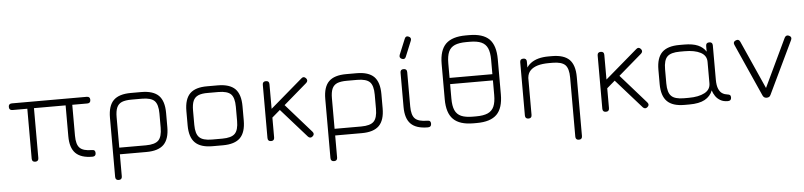

<svg xmlns="http://www.w3.org/2000/svg" viewBox="-50 -1017 6317 1508"><g transform="rotate(-5 3108.5 -263.0)"><path d="M23.5 -446.5C23.5 -446.5 23.5 -446.5 23.5 -446.5C23.5 -464 32.5 -472.5 50 -472.5C50 -472.5 50 -472.5 50 -472.5C50 -472.5 640 -472.5 640 -472.5C657.5 -472.5 666 -464 666 -446.5C666 -446.5 666 -446.5 666 -446.5C666 -429 657.5 -420 640 -420C640 -420 640 -420 640 -420C640 -420 521.5 -420 521.5 -420C521.5 -420 521.5 -176.5 521.5 -176.5C521.5 -130 530.5 -97.5 549 -79.5C567 -61.5 598.5 -52.5 644 -52.5C644 -52.5 644 -52.5 644 -52.5C653.5 -52.5 660.5 -50.5 665 -46C669 -41.5 671 -35 671 -26.5C671 -26.5 671 -26.5 671 -26.5C671 -9 662 0 644 0C644 0 644 0 644 0C584 0 540 -14 511.5 -42.5C483 -71 469 -115.5 469 -176.5C469 -176.5 469 -176.5 469 -176.5C469 -176.5 469 -420 469 -420C469 -420 219.5 -420 219.5 -420C219.5 -420 219.5 -26.5 219.5 -26.5C219.5 -9 210.5 0 193 0C193 0 193 0 193 0C175.5 0 167 -9 167 -26.5C167 -26.5 167 -26.5 167 -26.5C167 -26.5 167 -420 167 -420C167 -420 50 -420 50 -420C32.5 -420 23.5 -429 23.5 -446.5Z M807.5 173.5C807.5 173.5 807.5 173.5 807.5 173.5C807.5 173.5 807.5 -292.5 807.5 -292.5C807.5 -355.5 822 -401.5 851 -430C880 -458.5 925.5 -472.5 988 -472.5C988 -472.5 988 -472.5 988 -472.5C988 -472.5 1070 -472.5 1070 -472.5C1132.5 -472.5 1178 -458 1207 -429.5C1235.5 -400.5 1250 -355 1250 -292.5C1250 -292.5 1250 -292.5 1250 -292.5C1250 -292.5 1250 -180.5 1250 -180.5C1250 -118 1235.5 -72.5 1207 -43.5C1178 -14.5 1132.5 0 1070 0C1070 0 1070 0 1070 0C1070 0 860 0 860 0C860 0 860 173.5 860 173.5C860 191 851.5 200 834 200C834 200 834 200 834 200C816.5 200 807.5 191 807.5 173.5ZM860 -292.5C860 -292.5 860 -52.5 860 -52.5C860 -52.5 1070 -52.5 1070 -52.5C1117.5 -52.5 1151 -62 1169.5 -81C1188 -99.5 1197.5 -133 1197.5 -180.5C1197.5 -180.5 1197.5 -180.5 1197.5 -180.5C1197.5 -180.5 1197.5 -292.5 1197.5 -292.5C1197.5 -340 1188 -373.5 1169.5 -392C1151 -410.5 1117.5 -420 1070 -420C1070 -420 1070 -420 1070 -420C1070 -420 988 -420 988 -420C956 -420 930.5 -416 912 -408.5C893.5 -400.5 880 -387 872 -368.5C864 -350 860 -324.5 860 -292.5C860 -292.5 860 -292.5 860 -292.5Z M1672.5 0C1672.5 0 1590.5 0 1590.5 0C1528 0 1482.5 -14.5 1453.5 -43.5C1424.5 -72 1410 -117.5 1410 -179.5C1410 -179.5 1410 -179.5 1410 -179.5C1410 -179.5 1410 -292.5 1410 -292.5C1410 -355.5 1424.5 -401.5 1453.5 -430.5C1482.5 -459 1528 -473 1590.5 -472.5C1590.5 -472.5 1590.5 -472.5 1590.5 -472.5C1590.5 -472.5 1672.5 -472.5 1672.5 -472.5C1735 -472.5 1780.5 -458 1809.5 -429.5C1838 -400.5 1852.5 -355 1852.5 -292.5C1852.5 -292.5 1852.5 -292.5 1852.5 -292.5C1852.5 -292.5 1852.5 -180.5 1852.5 -180.5C1852.5 -118 1838 -72.5 1809.5 -43.5C1780.5 -14.5 1735 0 1672.5 0C1672.5 0 1672.5 0 1672.5 0ZM1462.5 -292.5C1462.5 -292.5 1462.5 -179.5 1462.5 -179.5C1462.5 -132.5 1472 -99.5 1491 -81C1509.5 -62 1543 -52.5 1590.5 -52.5C1590.5 -52.5 1590.5 -52.5 1590.5 -52.5C1590.5 -52.5 1672.5 -52.5 1672.5 -52.5C1720 -52.5 1753.5 -62 1772 -81C1790.5 -99.5 1800 -133 1800 -180.5C1800 -180.5 1800 -180.5 1800 -180.5C1800 -180.5 1800 -292.5 1800 -292.5C1800 -340 1790.5 -373.5 1772 -392C1753.5 -410.5 1720 -420 1672.5 -420C1672.5 -420 1672.5 -420 1672.5 -420C1672.5 -420 1590.5 -420 1590.5 -420C1558.5 -420.5 1533 -416.5 1514.5 -408.5C1496 -400.5 1482.5 -387 1474.5 -368.5C1466.5 -350 1462.5 -324.5 1462.5 -292.5C1462.5 -292.5 1462.5 -292.5 1462.5 -292.5Z M2052.5 0C2052.5 0 2052.5 0 2052.5 0C2035 0 2026 -9 2026 -26.5C2026 -26.5 2026 -26.5 2026 -26.5C2026 -26.5 2026 -446.5 2026 -446.5C2026 -464 2035 -472.5 2052.5 -472.5C2052.5 -472.5 2052.5 -472.5 2052.5 -472.5C2070 -472.5 2078.5 -464 2078.5 -446.5C2078.5 -446.5 2078.5 -446.5 2078.5 -446.5C2078.5 -446.5 2078.5 -252 2078.5 -252C2078.5 -252 2332.5 -470 2332.5 -470C2345 -481.5 2357 -480.5 2369 -467.5C2369 -467.5 2369 -467.5 2369 -467.5C2374.5 -461 2377 -455 2376.5 -448.5C2376 -442 2372.5 -436 2366.5 -430.5C2366.5 -430.5 2366.5 -430.5 2366.5 -430.5C2366.5 -430.5 2182.5 -272 2182.5 -272C2182.5 -272 2382.5 -45 2382.5 -45C2394 -31.5 2393.5 -19.5 2380 -8C2380 -8 2380 -8 2380 -8C2373.5 -2.5 2367.5 0 2361.5 -0.5C2355 -1 2349 -4 2343.5 -10C2343.5 -10 2343.5 -10 2343.5 -10C2343.5 -10 2142 -237.5 2142 -237.5C2142 -237.5 2078.5 -183 2078.5 -183C2078.5 -183 2078.5 -26.5 2078.5 -26.5C2078.5 -9 2070 0 2052.5 0Z M2505 173.5C2505 173.5 2505 173.5 2505 173.5C2505 173.5 2505 -292.5 2505 -292.5C2505 -355.5 2519.5 -401.5 2548.5 -430C2577.5 -458.5 2623 -472.5 2685.5 -472.5C2685.5 -472.5 2685.5 -472.5 2685.5 -472.5C2685.5 -472.5 2767.5 -472.5 2767.5 -472.5C2830 -472.5 2875.5 -458 2904.5 -429.5C2933 -400.5 2947.5 -355 2947.5 -292.5C2947.5 -292.5 2947.5 -292.5 2947.5 -292.5C2947.5 -292.5 2947.5 -180.5 2947.5 -180.5C2947.5 -118 2933 -72.5 2904.5 -43.5C2875.5 -14.5 2830 0 2767.5 0C2767.5 0 2767.5 0 2767.5 0C2767.5 0 2557.5 0 2557.5 0C2557.5 0 2557.5 173.5 2557.5 173.5C2557.5 191 2549 200 2531.5 200C2531.5 200 2531.5 200 2531.5 200C2514 200 2505 191 2505 173.5ZM2557.5 -292.5C2557.5 -292.5 2557.5 -52.5 2557.5 -52.5C2557.5 -52.5 2767.5 -52.5 2767.5 -52.5C2815 -52.5 2848.5 -62 2867 -81C2885.5 -99.5 2895 -133 2895 -180.5C2895 -180.5 2895 -180.5 2895 -180.5C2895 -180.5 2895 -292.5 2895 -292.5C2895 -340 2885.5 -373.5 2867 -392C2848.5 -410.5 2815 -420 2767.5 -420C2767.5 -420 2767.5 -420 2767.5 -420C2767.5 -420 2685.5 -420 2685.5 -420C2653.5 -420 2628 -416 2609.5 -408.5C2591 -400.5 2577.5 -387 2569.5 -368.5C2561.5 -350 2557.5 -324.5 2557.5 -292.5C2557.5 -292.5 2557.5 -292.5 2557.5 -292.5Z M3131.5 -554C3131.5 -554 3131.5 -554 3131.5 -554C3117 -560 3112 -571 3117.5 -586.5C3117.5 -586.5 3117.5 -586.5 3117.5 -586.5C3117.5 -586.5 3168 -709 3168 -709C3174.5 -725.5 3185 -730 3200.5 -723C3200.5 -723 3200.5 -723 3200.5 -723C3215 -717 3220 -706 3214.5 -690.5C3214.5 -690.5 3214.5 -690.5 3214.5 -690.5C3214.5 -690.5 3164 -567.5 3164 -567.5C3158 -552 3147 -547.5 3131.5 -554ZM3289 0C3289 0 3289 0 3289 0C3227.5 0 3183 -14 3154.5 -42.5C3126 -71 3112 -115.5 3112 -176.5C3112 -176.5 3112 -176.5 3112 -176.5C3112 -176.5 3112 -446.5 3112 -446.5C3112 -464 3120.5 -472.5 3138 -472.5C3138 -472.5 3138 -472.5 3138 -472.5C3155.5 -472.5 3164.5 -464 3164.5 -446.5C3164.5 -446.5 3164.5 -446.5 3164.5 -446.5C3164.5 -446.5 3164.5 -176.5 3164.5 -176.5C3164.5 -130 3173.5 -97.5 3192 -79.5C3210 -61.5 3242.5 -52.5 3289 -52.5C3289 -52.5 3289 -52.5 3289 -52.5C3298.5 -52.5 3305.5 -50.5 3310 -46C3314 -41.5 3316 -35 3316 -26.5C3316 -26.5 3316 -26.5 3316 -26.5C3316 -9 3307 0 3289 0Z M3674 -0.5C3674 -0.5 3648 -0.5 3648 -0.5C3575.5 -0.5 3523 -17 3489.5 -50.5C3456 -83.5 3439.5 -136 3439.5 -208.5C3439.5 -208.5 3439.5 -208.5 3439.5 -208.5C3439.5 -208.5 3439.5 -486.5 3439.5 -486.5C3439.5 -559 3456.5 -611.5 3490 -644.5C3523.5 -677 3576 -693.5 3648 -693.5C3648 -693.5 3648 -693.5 3648 -693.5C3648 -693.5 3674 -693.5 3674 -693.5C3746.5 -693.5 3799 -677 3832.5 -644C3865.5 -610.5 3882 -558 3882 -485.5C3882 -485.5 3882 -485.5 3882 -485.5C3882 -485.5 3882 -208.5 3882 -208.5C3882 -136 3865.5 -83.5 3832.5 -50.5C3799 -17 3746.5 -0.5 3674 -0.5C3674 -0.5 3674 -0.5 3674 -0.5ZM3648 -53C3648 -53 3648 -53 3648 -53C3648 -53 3674 -53 3674 -53C3712.5 -53 3743 -58 3765.5 -68C3788 -78 3804.5 -94.5 3814.5 -117C3824.5 -139.5 3829.5 -170 3829.5 -208.5C3829.5 -208.5 3829.5 -208.5 3829.5 -208.5C3829.5 -208.5 3829.5 -485.5 3829.5 -485.5C3829.5 -524 3824.5 -554.5 3814.5 -577C3804.5 -599.5 3788 -616 3765.5 -626C3743 -636 3712.5 -641 3674 -641C3674 -641 3674 -641 3674 -641C3674 -641 3648 -641 3648 -641C3609.5 -641 3579 -636 3556.5 -626.5C3533.5 -616.5 3517 -600.5 3507 -578C3497 -555.5 3492 -525 3492 -486.5C3492 -486.5 3492 -486.5 3492 -486.5C3492 -486.5 3492 -208.5 3492 -208.5C3492 -170 3497 -139.5 3507 -117C3517 -94.5 3533.5 -78 3556 -68C3578.5 -58 3609.5 -53 3648 -53ZM3852 -323C3852 -323 3478.5 -323 3478.5 -323C3478.5 -323 3478.5 -372 3478.5 -372C3478.5 -372 3852 -372 3852 -372C3852 -372 3852 -323 3852 -323Z M4488 -292.5C4488 -292.5 4488 173.5 4488 173.5C4488 191 4479.5 200 4462 200C4462 200 4462 200 4462 200C4444.5 200 4435.5 191 4435.5 173.5C4435.5 173.5 4435.5 173.5 4435.5 173.5C4435.5 173.5 4435.5 -292.5 4435.5 -292.5C4435.5 -340 4426 -373.5 4407.5 -392C4388.5 -410.5 4355.5 -420 4308 -420C4308 -420 4308 -420 4308 -420C4308 -420 4280 -420 4280 -420C4245.5 -420 4215.5 -416.5 4191 -409.5C4166 -402 4146.5 -391 4132.5 -376.5C4118.5 -362 4110.5 -343.5 4108.5 -321C4108.5 -321 4108.5 -321 4108.5 -321C4108 -304.5 4100 -296.5 4083.5 -296.5C4083.5 -296.5 4083.5 -296.5 4083.5 -296.5C4081.5 -296.5 4080.5 -304.5 4081 -320.5C4081 -320.5 4081 -320.5 4081 -320.5C4086.5 -370 4106 -408 4140 -434C4174 -459.5 4220.5 -472.5 4280 -472.5C4280 -472.5 4280 -472.5 4280 -472.5C4280 -472.5 4308 -472.5 4308 -472.5C4370.5 -472.5 4416 -458 4445 -429.5C4473.5 -400.5 4488 -355 4488 -292.5C4488 -292.5 4488 -292.5 4488 -292.5ZM4108 -446.5C4108 -446.5 4108 -26.5 4108 -26.5C4108 -9 4099.5 0 4082 0C4082 0 4082 0 4082 0C4064.5 0 4055.5 -9 4055.5 -26.5C4055.5 -26.5 4055.5 -26.5 4055.5 -26.5C4055.5 -26.5 4055.5 -446.5 4055.5 -446.5C4055.5 -464 4064.5 -472.5 4082 -472.5C4082 -472.5 4082 -472.5 4082 -472.5C4099.5 -472.5 4108 -464 4108 -446.5C4108 -446.5 4108 -446.5 4108 -446.5Z M4692.5 0C4692.5 0 4692.5 0 4692.5 0C4675 0 4666 -9 4666 -26.5C4666 -26.5 4666 -26.5 4666 -26.5C4666 -26.5 4666 -446.5 4666 -446.5C4666 -464 4675 -472.5 4692.5 -472.5C4692.5 -472.5 4692.5 -472.5 4692.5 -472.5C4710 -472.5 4718.5 -464 4718.5 -446.5C4718.5 -446.5 4718.5 -446.5 4718.5 -446.5C4718.5 -446.5 4718.5 -252 4718.5 -252C4718.5 -252 4972.5 -470 4972.5 -470C4985 -481.5 4997 -480.5 5009 -467.5C5009 -467.5 5009 -467.5 5009 -467.5C5014.5 -461 5017 -455 5016.5 -448.5C5016 -442 5012.5 -436 5006.5 -430.5C5006.5 -430.5 5006.5 -430.5 5006.5 -430.5C5006.5 -430.5 4822.5 -272 4822.5 -272C4822.5 -272 5022.5 -45 5022.5 -45C5034 -31.5 5033.5 -19.5 5020 -8C5020 -8 5020 -8 5020 -8C5013.5 -2.5 5007.5 0 5001.5 -0.5C4995 -1 4989 -4 4983.5 -10C4983.5 -10 4983.5 -10 4983.5 -10C4983.5 -10 4782 -237.5 4782 -237.5C4782 -237.5 4718.5 -183 4718.5 -183C4718.5 -183 4718.5 -26.5 4718.5 -26.5C4718.5 -9 4710 0 4692.5 0Z M5131.5 -180.5C5131.5 -180.5 5131.5 -180.5 5131.5 -180.5C5131.5 -180.5 5131.5 -292.5 5131.5 -292.5C5131.5 -355 5146 -400.5 5175 -429.5C5204 -458 5249.5 -472.5 5312 -472.5C5312 -472.5 5312 -472.5 5312 -472.5C5312 -472.5 5350 -472.5 5350 -472.5C5394.5 -472.5 5431 -466.5 5458.5 -454.5C5486 -442.5 5507 -425 5521.5 -401.5C5521.5 -401.5 5521.5 -401.5 5521.5 -401.5C5521.5 -401.5 5521.5 -446.5 5521.5 -446.5C5521.5 -464 5530.5 -472.5 5548 -472.5C5548 -472.5 5548 -472.5 5548 -472.5C5565.5 -472.5 5574 -464 5574 -446.5C5574 -446.5 5574 -446.5 5574 -446.5C5574 -446.5 5574 -176.5 5574 -176.5C5574 -145 5578 -121 5585.5 -103.5C5593 -86 5602.5 -73.5 5615 -66C5627 -58.5 5640 -54 5654 -52.5C5654 -52.5 5654 -52.5 5654 -52.5C5663.5 -51.5 5670.5 -49 5675 -45.5C5679 -41.5 5681 -35 5681 -26.5C5681 -26.5 5681 -26.5 5681 -26.5C5681 -9 5672 0 5654 0C5654 0 5654 0 5654 0C5630.5 0 5611 -4.5 5595 -14C5578.5 -23.5 5565.5 -35.5 5556 -50C5546 -64.5 5539 -79.5 5534.5 -95C5534.5 -95 5534.5 -95 5534.5 -95C5523 -64.5 5502 -41 5472.5 -24.5C5442.5 -8 5401.5 0 5350 0C5350 0 5350 0 5350 0C5350 0 5312 0 5312 0C5249.5 0 5204 -14.5 5175 -43.5C5146 -72.5 5131.5 -118 5131.5 -180.5ZM5184 -292.5C5184 -292.5 5184 -180.5 5184 -180.5C5184 -133 5193.5 -99.5 5212.5 -81C5231 -62 5264.5 -52.5 5312 -52.5C5312 -52.5 5312 -52.5 5312 -52.5C5312 -52.5 5350 -52.5 5350 -52.5C5402 -52.5 5443.5 -61 5475 -77.5C5506 -94 5521.5 -118.5 5521.5 -152C5521.5 -152 5521.5 -152 5521.5 -152C5521.5 -152 5521.5 -321 5521.5 -321C5521.5 -354.5 5506 -379 5475 -395.5C5443.5 -412 5402 -420 5350 -420C5350 -420 5350 -420 5350 -420C5350 -420 5312 -420 5312 -420C5264.5 -420 5231 -410.5 5212.5 -392C5193.5 -373.5 5184 -340 5184 -292.5C5184 -292.5 5184 -292.5 5184 -292.5Z M6190 -435C6190 -435 5991.5 -20 5991.5 -20C5988 -12 5983.5 -6.5 5978 -4C5972.5 -1.5 5966.5 0 5959.5 0C5959.5 0 5959.5 0 5959.5 0C5945 0 5934.5 -7 5928.5 -20.5C5928.5 -20.5 5928.5 -20.5 5928.5 -20.5C5928.5 -20.5 5743 -436 5743 -436C5736 -452.5 5741 -463.5 5757.5 -470C5757.5 -470 5757.5 -470 5757.5 -470C5773 -476.5 5784.5 -472 5791.5 -456C5791.5 -456 5791.5 -456 5791.5 -456C5791.5 -456 5976.5 -42 5976.5 -42C5976.5 -42 5944.5 -42 5944.5 -42C5944.5 -42 6141.5 -456.5 6141.5 -456.5C6145 -464 6150 -469 6156 -471.5C6162 -474 6169 -473.5 6176.5 -470C6176.5 -470 6176.5 -470 6176.5 -470C6193 -462.5 6197.5 -451 6190 -435C6190 -435 6190 -435 6190 -435Z"/></g></svg>

Font: Jura-Fortis-Regular
Style: Regular
Weight: 500
Designer: Daniel Johnson, Alexei Vanyashin, Mirko Velimirovic
Foundry: Daniel Johnson
Version: ""